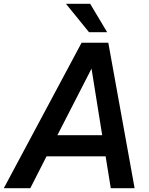

<svg xmlns="http://www.w3.org/2000/svg" viewBox="-60 -987 784 1007"><path d="M646 0H521L494 -167H184L99 0H-40L368 -763H508ZM420 -627 241 -278H476ZM502 -818H407L286 -967H413Z"/></svg>

Font: Open Sauce One SemiBold Italic
Style: Regular
Weight: 600
Italic angle: -10°
Designer: Alfredo Marco Pradil
Foundry: Creative Sauce Fz LLC
Version: Version 1.477